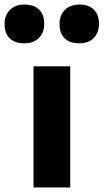

<svg xmlns="http://www.w3.org/2000/svg" viewBox="-83 -822 454 842"><path d="M64 0V-531H225V0ZM178 -717Q178 -755 201.5 -778.5Q225 -802 265 -802Q306 -802 328.5 -780Q351 -758 351 -717Q351 -679 328 -655.5Q305 -632 265 -632Q223 -632 200.5 -654Q178 -676 178 -717ZM-63 -717Q-63 -755 -39.5 -778.5Q-16 -802 24 -802Q66 -802 88.5 -780Q111 -758 111 -717Q111 -679 87.5 -655.5Q64 -632 24 -632Q-18 -632 -40.5 -654Q-63 -676 -63 -717Z"/></svg>

Font: Our Lexend
Style: Bold
Weight: 700
Designer: Bonnie Shaver-Troup, Thomas Jockin
Foundry: Lexend
Version: Version 1.007